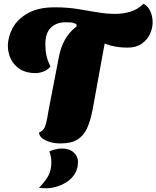

<svg xmlns="http://www.w3.org/2000/svg" viewBox="-20 -743 834 1024"><path d="M170 -353Q120 -353 87 -374Q54 -395 38 -428Q22 -461 22 -498Q22 -546 47.5 -593.5Q73 -641 128.5 -672.5Q184 -704 272 -704Q336 -704 391 -695.5Q446 -687 496 -678Q546 -669 594 -669Q638 -669 676.5 -681Q715 -693 746 -723Q770 -709 782 -682.5Q794 -656 794 -624Q794 -592 779.5 -561Q765 -530 735.5 -509.5Q706 -489 660 -489Q594 -489 543 -509Q492 -529 454 -556Q416 -583 389 -604L387 -615Q368 -623 354.5 -623.5Q341 -624 327 -624Q280 -624 250.5 -594.5Q221 -565 222 -505Q222 -476 227 -450Q232 -424 249 -388Q233 -369 210.5 -361Q188 -353 170 -353ZM301 22Q258 22 224 6Q190 -10 188 -36Q205 -43 213.5 -55.5Q222 -68 227 -90Q232 -112 238 -149L294 -439Q313 -540 379 -594.5Q445 -649 566 -663L474 -159Q463 -101 445 -60.5Q427 -20 393.5 1Q360 22 301 22ZM229 261Q220 261 206.5 260.5Q193 260 188 259Q221 224 237.5 195Q254 166 254 120Q254 106 250.5 89.5Q247 73 243 65Q250 60 272 54.5Q294 49 309 49Q350 49 373 70Q396 91 396 120Q396 156 379.5 183Q363 210 337 227Q311 244 282 252.5Q253 261 229 261Z"/></svg>

Font: Sansita Swashed Light Black
Style: Regular
Weight: 900
Version: Version 1.003